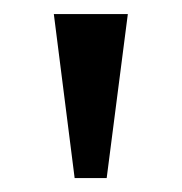

<svg xmlns="http://www.w3.org/2000/svg" viewBox="-20 -734 260 275"><path d="M57.1 -713.9H163.1L132.8 -479H86.9Z"/></svg>

Font: Noto Serif Lao
Style: Regular
Weight: 400
Designer: Danh Hong
Foundry: Danh Hong
Version: Version 1.03 uh